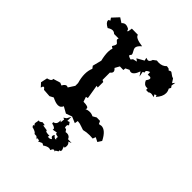

<svg xmlns="http://www.w3.org/2000/svg" viewBox="-179 -535 802 802"><g transform="rotate(45 222.0 -134.0)"><path d="M239.7 8.8 211.9 -2.9 185.1 6.8 157.2 -8.8Q151.9 5.9 136.2 5.9Q122.6 5.9 101.6 -4.9L85 3.9L50.3 1.5Q44.9 -6.8 41 -6.8Q36.6 -6.8 34.2 4.4L19 -12.2L25.4 -41.5Q45.4 -45.9 45.4 -55.7L44.9 -58.1L77.1 -67.9L88.9 -63Q96.7 -78.1 106.4 -78.1L113.3 -75.7L130.9 -103V-119.1Q123.5 -144.5 123.5 -165.5Q123.5 -186.5 130.9 -203.6L123 -213.9L133.3 -253.9Q127 -279.3 127 -299.8Q127 -314.5 131.3 -321.8L121.6 -328.6Q129.9 -341.3 129.9 -347.2Q129.9 -351.1 123.5 -355.7Q117.2 -360.4 117.2 -364.3L119.1 -370.6H92.3Q85.4 -377.4 77.1 -377.4Q68.4 -377.4 55.7 -369.1Q34.2 -380.4 34.2 -392.1L34.7 -396L42 -398.9L34.7 -409.7L61 -438L82 -424.3Q89.4 -433.1 99.1 -433.1Q107.9 -433.1 119.1 -426.3Q121.6 -418 123.5 -418Q127 -418 128.9 -439L165 -438.5Q166.5 -422.9 211.4 -417Q194.3 -402.8 194.3 -391.1Q194.3 -385.7 200 -376.2Q205.6 -366.7 205.6 -363.3Q205.6 -359.4 202.9 -357.4Q200.2 -355.5 200.2 -353Q200.2 -348.1 216.3 -343.8L222.7 -352.1L241.2 -356.4L230 -364.7L261.2 -382.3L257.8 -395.5L268.6 -392.6Q278.8 -392.6 283.2 -408.2L296.9 -418.5L308.6 -417.5Q330.6 -417.5 343.3 -431.6L355 -429.7L361.8 -423.8Q366.7 -428.2 371.6 -428.2Q374 -428.2 382.1 -421.6Q390.1 -415 397.5 -413.6L408.7 -396.5L417.5 -407.2L414.1 -388.2L419.9 -379.9L415 -370.6Q420.9 -360.4 420.9 -349.6Q420.9 -329.1 401.4 -308.1L397.9 -315.4L389.6 -311L396 -301.3L379.9 -304.2Q370.6 -304.2 365.7 -299.3L352.1 -299.8L351.6 -309.1L346.7 -308.6Q330.6 -308.6 322.8 -327.6Q330.6 -338.4 330.6 -344.2Q330.6 -350.6 320.8 -350.6L312 -349.6L311 -364.7Q294.9 -358.9 294.9 -352.1L296.4 -347.2L288.6 -342.8L293 -319.8L280.8 -338.4Q270 -307.1 254.4 -307.1Q249 -307.1 244.1 -310.5L227.1 -302.2L226.1 -291.5L205.1 -292L193.8 -271.5Q202.6 -264.2 202.6 -257.3Q202.6 -250.5 193.8 -244.1V-200.7L202.1 -196.8V-164.1L193.8 -166L204.1 -104L194.8 -101.6L202.1 -80.1Q231.9 -80.1 231.9 -69.8L230 -64Q239.3 -68.8 251.5 -68.8Q261.7 -68.8 271.5 -63.5L287.6 -72.8L307.6 -72.3L313.5 -59.6L326.2 -62Q351.6 -62 373 -19.5L361.8 -2L342.8 -11.7L337.9 1.5L319.3 0.5Q300.3 0.5 284.2 4.9L255.9 -4.4L242.2 -6.3ZM184.6 171.4 185.1 165 172.4 164.1 174.8 169.4 164.1 160.2 152.8 159.7Q148.4 150.4 126.5 145.5L122.1 138.2L127.4 134.3Q127.4 132.8 124.8 131.8Q122.1 130.9 122.1 125L125.5 106.4L128.9 108.4Q133.3 108.4 142.1 101.1L156.7 103.5L152.8 108.9L178.7 112.8L178.2 114.7Q178.2 121.1 202.1 121.1L199.7 128.4L206.5 128.9Q214.8 128.9 219.2 123Q210.9 118.7 210.9 112.8Q210.9 108.4 215.3 103Q223.1 113.3 229 113.3L232.9 112.3L229 107.4L230.5 102.1Q230.5 99.6 228 99.1Q225.6 98.6 222.4 98.1Q219.2 97.7 216.8 96.4Q214.4 95.2 214.4 89.4L193.4 93.3L194.3 89.4Q194.3 81.1 173.8 76.7L172.9 69.8Q189.5 66.4 189.5 47.9L189 42L195.3 47.9L197.3 29.3L189.5 26.4L201.2 18.1L210.9 0V24.4L220.7 20.5L229.5 33.2L224.6 34.2L222.2 42L223.6 50.8L231.9 52.7L238.8 62.5L245.6 61.5Q261.7 61.5 267.1 76.2L289.1 77.1L274.9 82.5Q283.7 88.4 283.7 100.6L282.2 111.3L275.9 109.9L281.7 126Q281.7 133.8 278.8 133.8L275.4 132.3L274.9 140.1L263.7 147L264.2 151.9L257.3 148.9Q250.5 148.9 247.1 160.6L237.8 158.2Q226.6 158.2 211.9 168.5Q205.6 163.6 202.1 163.6Z"/></g></svg>

Font: Truetypewriter PolyglOTT
Style: Regular
Weight: 400
Designer: Sergey Beatoff a.k.a. Sam_T
Version: Version 3.76